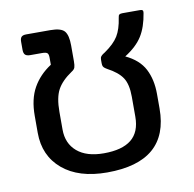

<svg xmlns="http://www.w3.org/2000/svg" viewBox="-67 -608 697 691"><g transform="rotate(-10 281.5 -262.5)"><path d="M49 -169V-231Q49 -292 72 -333Q95 -374 138 -402V-428Q138 -441 133 -445Q128 -449 114 -449H71Q58 -449 52.5 -454.5Q47 -460 47 -473V-502Q47 -514 52 -519.5Q57 -525 70 -525H158Q197 -525 209.5 -510Q222 -495 222 -458V-400Q222 -385 219.5 -377.5Q217 -370 207 -364Q170 -339 154.5 -310.5Q139 -282 139 -230V-165Q139 -114 173.5 -84.5Q208 -55 271 -55Q338 -55 371.5 -82Q405 -109 405 -165V-238Q405 -284 389 -308Q373 -332 335 -352Q333 -353 328 -356.5Q323 -360 321 -364Q319 -368 319 -376V-388Q319 -396 322 -400Q325 -404 330 -407.5Q335 -411 337 -412Q372 -436 387 -460.5Q402 -485 408 -526Q409 -535 412.5 -537.5Q416 -540 424 -540H488Q495 -540 497.5 -537.5Q500 -535 499 -528Q491 -477 470.5 -444.5Q450 -412 407 -385Q456 -362 476 -323.5Q496 -285 496 -232V-179Q496 15 271 15Q167 15 108 -35Q49 -85 49 -169Z"/></g></svg>

Font: Mitr Light
Style: Regular
Weight: 300
Designer: Thanarat Vachiruckul
Foundry: Cadson Demak
Version: Version 1.002